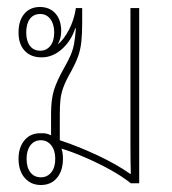

<svg xmlns="http://www.w3.org/2000/svg" viewBox="-20 -524 492 549"><path d="M97 5Q68 5 50.5 -15.5Q33 -36 33 -70Q33 -103 50.5 -123.5Q68 -144 98 -143Q113 -144 126 -137V-198Q126 -239 134 -265.5Q142 -292 164 -331Q176 -352 182.5 -367.5Q189 -383 192 -400Q195 -417 197 -443H195Q184 -408 157.5 -384Q131 -360 99 -360Q68 -360 50.5 -379Q33 -398 33 -431Q33 -465 49.5 -484.5Q66 -504 94 -504Q122 -504 138.5 -485.5Q155 -467 155 -435Q155 -414 145 -397Q162 -410 177 -438.5Q192 -467 197 -501H215V-460Q215 -427 212.5 -404Q210 -381 203 -362Q196 -343 184 -321Q169 -295 162 -276.5Q155 -258 153 -240.5Q151 -223 151 -198V-123Q203 -106 258.5 -80Q314 -54 352 -27H354Q353 -66 353 -111Q353 -156 353 -215V-501H378V0H354Q329 -20 294.5 -39Q260 -58 223 -74Q186 -90 156 -99Q160 -86 160 -70Q160 -36 143 -15.5Q126 5 97 5ZM95 -379Q113 -379 124 -393Q135 -407 135 -431Q135 -455 124 -469.5Q113 -484 95 -484Q76 -484 65.5 -470Q55 -456 55 -431Q55 -407 65.5 -393Q76 -379 95 -379ZM97 -17Q115 -17 126.5 -31Q138 -45 138 -70Q138 -94 126.5 -108.5Q115 -123 97 -123Q78 -123 67 -108.5Q56 -94 56 -70Q56 -45 67 -31Q78 -17 97 -17Z"/></svg>

Font: Noto Sans Thai Looped UI Narrow Thin
Style: Regular
Weight: 100
Width: 4
Designer: Cadson Demak Team
Foundry: Cadson Demak Co., Ltd.
Version: Version 1.000; ttfautohint (v1.8.4.7-5d5b)